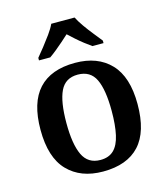

<svg xmlns="http://www.w3.org/2000/svg" viewBox="-115 -855 828 954"><g transform="rotate(-15 299.5 -378.0)"><path d="M298 10Q183 10 116.5 -59Q50 -128 50 -270Q50 -410 113.5 -479Q177 -548 301 -548Q417 -548 483 -479Q549 -410 549 -270Q549 -128 485.5 -59Q422 10 298 10ZM300 -49Q343 -49 368.5 -73.5Q394 -98 405 -148Q416 -198 416 -270Q416 -379 390 -433.5Q364 -488 299 -488Q235 -488 209 -433.5Q183 -379 183 -270Q183 -161 209.5 -105Q236 -49 300 -49ZM132 -619Q148 -638 168.5 -664Q189 -690 208.5 -717Q228 -744 238 -766H358Q369 -744 388 -717Q407 -690 428 -664Q449 -638 464 -619V-606H407Q391 -617 371 -632.5Q351 -648 332 -665Q313 -682 298 -696Q283 -682 263.5 -665Q244 -648 225 -632.5Q206 -617 190 -606H132Z"/></g></svg>

Font: Noto Serif Bengali SemiBold
Style: Regular
Weight: 600
Version: Version 2.003